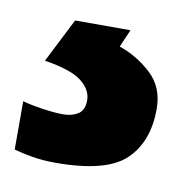

<svg xmlns="http://www.w3.org/2000/svg" viewBox="-60 -41 308 321"><g transform="rotate(10 93.5 120.0)"><path d="M204 122Q204 178 171.5 209Q139 240 53 240Q31 240 13.5 237Q-4 234 -18 230V148Q-4 152 16.5 155Q37 158 52 158Q66 158 76.5 151.5Q87 145 87 128Q87 110 69 96Q51 82 6 75L44 0H138L125 30Q155 40 179.5 62.5Q204 85 204 122Z"/></g></svg>

Font: Noto Sans Sundanese
Style: Bold
Weight: 700
Version: Version 2.003